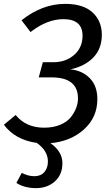

<svg xmlns="http://www.w3.org/2000/svg" viewBox="-35 -721 570 982"><path d="M462.9 -213.9Q462.9 -121.1 395 -59.6Q327.1 2 223.1 11.2Q284.2 54.2 284.2 113.3Q284.2 172.4 245.6 206.8Q207 241.2 148.9 241.2Q90.8 241.2 48.8 214.8L76.2 163.1Q108.4 180.2 140.9 180.2Q173.3 180.2 191.7 159.2Q210 138.2 210 105Q210 49.8 152.8 9.8Q43 -5.4 -15.1 -83L44.9 -132.8Q98.1 -67.9 190.9 -67.9Q237.8 -67.9 273.4 -83Q309.1 -98.1 327.6 -122.1Q363.8 -168.5 363.8 -217.8Q363.8 -324.7 230 -325.2H163.1L184.1 -402.8H237.8Q301.8 -402.8 344.5 -440.4Q387.2 -478 387.2 -538.1Q387.2 -623 289.1 -623Q206.1 -623 121.1 -557.1L75.2 -617.2Q180.2 -701.2 298.8 -701.2Q390.6 -701.2 438.2 -657.5Q485.8 -613.8 485.8 -543Q485.8 -472.2 442.6 -427.2Q399.4 -382.3 325.2 -366.2Q385.3 -360.4 424.1 -321.3Q462.9 -282.2 462.9 -213.9Z"/></svg>

Font: FiraSans-Italic
Style: Italic
Weight: 400
Italic angle: -8°
Designer: Carrois Corporate & Edenspiekermann AG
Foundry: Carrois Corporate GbR & Edenspiekermann AG
Version: Version 3.106;PS 003.106;hotconv 1.0.70;makeotf.lib2.5.58329